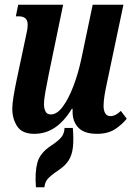

<svg xmlns="http://www.w3.org/2000/svg" viewBox="-20 -556 570 812"><path d="M125 10Q74 10 53 -21.5Q32 -53 32 -96Q32 -116 37 -147Q42 -178 51 -221L89 -400Q93 -417 95 -429Q97 -441 97 -452Q97 -487 59 -487H47L57 -536H247L186 -241Q178 -201 172 -168Q166 -135 166 -114Q166 -99 172 -85.5Q178 -72 195 -72Q221 -72 245.5 -105Q270 -138 290.5 -192Q311 -246 324 -307L372 -536H502L432 -204Q426 -177 422 -152Q418 -127 418 -108Q418 -89 425 -77Q432 -65 447 -65Q469 -65 491 -87L516 -54Q497 -30 467 -10Q437 10 390 10Q337 10 312 -15.5Q287 -41 287 -83V-96H284Q250 -41 211 -15.5Q172 10 125 10ZM132 236Q127 173 138 132Q149 91 196 60Q224 42 238 26Q252 10 253 -15H288Q292 33 288.5 65.5Q285 98 271.5 120.5Q258 143 230 162Q190 189 179.5 203.5Q169 218 168 236Z"/></svg>

Font: Noto Serif ExtraCondensed
Style: Bold Italic
Weight: 700
Width: 2
Italic angle: -12°
Designer: Monotype Design Team
Foundry: Monotype Imaging Inc.
Version: Version 2.013; ttfautohint (v1.8.4.7-5d5b)